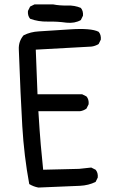

<svg xmlns="http://www.w3.org/2000/svg" viewBox="-20 -844 540 862"><path d="M152.3 -2Q130.9 -5.9 111.3 -17.6Q87.9 -144.5 80.1 -276.9Q72.3 -409.2 64.5 -621.1Q62.5 -658.2 85.9 -685.5Q117.2 -701.2 154.3 -703.1Q191.4 -705.1 290.5 -711.9Q389.6 -718.8 422.9 -701.2Q434.6 -687.5 432.6 -666L422.9 -646.5Q407.2 -636.7 389.6 -634.8L140.6 -621.1L148.4 -420.9H348.6L368.2 -411.1Q379.9 -397.5 377.9 -376L368.2 -356.4Q354.5 -346.7 338.9 -344.7H152.3Q158.2 -249 163.1 -192.9Q168 -136.7 173.8 -82L335 -85.9L389.6 -91.8L409.2 -82Q420.9 -68.4 418.9 -46.9L409.2 -27.3Q377.9 -11.7 338.9 -9.8ZM278.3 -742.2Q236.3 -748 194.3 -747.1Q152.3 -746.1 115.2 -759.8Q103.5 -773.4 105.5 -794.9L115.2 -814.5L134.8 -824.2H218.8Q248 -818.4 281.7 -819.3Q315.4 -820.3 342.8 -808.6Q354.5 -794.9 352.5 -773.4L342.8 -753.9Q315.4 -738.3 278.3 -742.2Z"/></svg>

Font: NaikaiFont
Style: Regular
Weight: 400
Version: Version 1.67